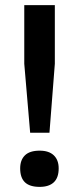

<svg xmlns="http://www.w3.org/2000/svg" viewBox="-20 -720 308 750"><path d="M58.8 -62.2Q58.8 -95 77.4 -113.2Q96 -131.5 135 -131.5Q171.2 -131.5 190.2 -113.2Q209.2 -95 209.2 -62.2Q209.2 -25.8 190.2 -7.9Q171.2 10 135 10Q96 10 77.4 -7.9Q58.8 -25.8 58.8 -62.2ZM74.8 -700H194.2V-470.8L173.2 -201.5H97.8L74.8 -470.8Z"/></svg>

Font: Haskoy
Style: Regular
Weight: 400
Designer: Ertekin Erdin
Foundry: Ertekin Erdin
Version: Version 1.500